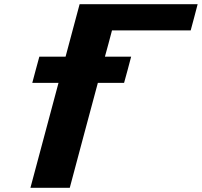

<svg xmlns="http://www.w3.org/2000/svg" viewBox="-20 -895 962 915"><path d="M125 0H312.5Q334.5 -83 379.2 -250Q423.8 -417 446.3 -500H571.3Q577.1 -520.5 588.4 -562.3Q599.6 -604 605 -625H480Q485.8 -645.5 497.1 -687.5Q508.3 -729.5 513.7 -750H888.7Q894.5 -770.5 905.5 -812.5Q916.5 -854.5 921.9 -875H359.4Q348.1 -833 325.9 -750Q303.7 -667 292.5 -625H167.5Q161.6 -604 150.4 -562.3Q139.2 -520.5 133.8 -500H258.8Q236.8 -417 191.9 -250Q147 -83 125 0Z"/></svg>

Font: Faithful 32x
Style: SemiboldOblique
Weight: 400
Foundry: Faithful Resource Pack
Version: Version 1.0; January 27, 2023